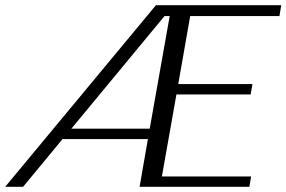

<svg xmlns="http://www.w3.org/2000/svg" viewBox="-56 -720 1104 740"><path d="M677 -658 631 -396H917L910 -356H624L568 -40H912L905 0H482L514 -184H185L33 0H-36L545 -700H1028L1021 -658ZM598 -658H578L219 -224H521Z"/></svg>

Font: Fahkwang Light
Style: Italic
Weight: 300
Italic angle: -10°
Version: Version 1.000; ttfautohint (v1.6)